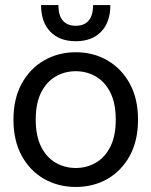

<svg xmlns="http://www.w3.org/2000/svg" viewBox="-20 -730 601 762"><path d="M280.6 12Q211.5 12 155.2 -19.9Q99 -51.9 66.2 -111.8Q33.4 -171.7 33.4 -254.9Q33.4 -338.3 66.2 -398.1Q99 -458 155.2 -490.3Q211.5 -522.7 280.6 -522.7Q350.6 -522.7 406.4 -490.3Q462.2 -458 495 -398.1Q527.8 -338.3 527.8 -254.9Q527.8 -171.7 495 -111.8Q462.2 -51.9 406.4 -19.9Q350.6 12 280.6 12ZM280.6 -63.3Q324 -63.3 360.1 -84.2Q396.3 -105 417.8 -147.6Q439.4 -190.1 439.4 -254.9Q439.4 -320.5 417.8 -363.1Q396.3 -405.6 360.1 -426.5Q324 -447.4 280.6 -447.4Q237.2 -447.4 201 -426.5Q164.8 -405.6 143.3 -363.1Q121.8 -320.5 121.8 -254.9Q121.8 -190.1 143.3 -147.6Q164.8 -105 201 -84.2Q237.2 -63.3 280.6 -63.3ZM280.6 -566.4Q216.3 -566.4 179.7 -604.2Q143 -642 143 -710H211.8Q211.8 -668.3 229.6 -648Q247.4 -627.7 280.6 -627.7Q313.8 -627.7 331.6 -647.9Q349.4 -668.2 349.4 -710H418Q418 -642 381.4 -604.2Q344.9 -566.4 280.6 -566.4Z"/></svg>

Font: TikTok Sans Light
Style: Regular
Weight: 300
Version: Version 4.000